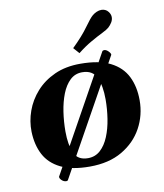

<svg xmlns="http://www.w3.org/2000/svg" viewBox="-88 -811 812 949"><g transform="rotate(-10 318.0 -337.0)"><path d="M41 -205.6Q39.6 -257.8 57.9 -309.1Q76.2 -360.4 113.5 -402.3Q150.9 -444.3 206.5 -469.7Q262.2 -495.1 335.9 -495.1Q429.7 -495.1 486.3 -466.6Q543 -438 568.6 -386.5Q594.2 -335 594.2 -266.6Q594.2 -191.9 559.6 -128.2Q524.9 -64.5 458.3 -25.4Q391.6 13.7 295.4 13.7Q205.6 13.7 150.1 -13.7Q94.7 -41 68.8 -90.3Q43 -139.6 41 -205.6ZM293.5 -28.8Q330.1 -28.8 356 -52.5Q381.8 -76.2 397.9 -115.5Q414.1 -154.8 421.6 -203.1Q429.2 -251.5 429.2 -300.8Q429.2 -368.2 409.9 -410.2Q390.6 -452.1 337.9 -452.1Q302.2 -452.1 277.1 -428.2Q252 -404.3 236.3 -364.5Q220.7 -324.7 213.4 -275.9Q206.1 -227.1 206.1 -177.7Q206.1 -112.3 223.9 -70.6Q241.7 -28.8 293.5 -28.8ZM495.1 -512.2 176.3 60.9Q174.3 64.5 168 64.5Q155.8 64.5 145.5 54.9Q135.3 45.4 136.2 36.6L454.5 -536.5Q457.5 -541 464.4 -541Q474.6 -541 485.4 -530Q496.1 -519 495.1 -512.2ZM341.8 -547.4 315.4 -577.1Q367.7 -627.9 396.7 -668.7Q425.8 -709.5 439.5 -720.7Q448.7 -728.5 460.9 -733.9Q473.1 -739.3 485.4 -739.3Q494.6 -739.3 503.9 -735.4Q513.2 -731.4 520 -722.2Q529.8 -709 529.8 -695.3Q529.8 -681.2 521.7 -668.5Q513.7 -655.8 503.4 -646.5Q494.1 -638.2 469.2 -626Q444.3 -613.8 410.9 -594.7Q377.4 -575.7 341.8 -547.4Z"/></g></svg>

Font: Gelasio
Style: Italic
Weight: 400
Italic angle: -8.5°
Designer: Eben Sorkin
Foundry: Eben Sorkin
Version: Version 1.008